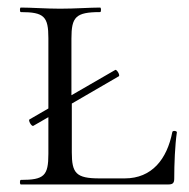

<svg xmlns="http://www.w3.org/2000/svg" viewBox="-20 -488 499 508"><path d="M436 -139C422 -67 382 -16 310 -16H243C181 -16 170 -30 170 -85V-214L294 -286C299 -288 289 -305 285 -303L169 -236V-386C169 -443 180 -456 245 -456C248 -456 248 -468 245 -468C217 -468 180 -465 139 -465C101 -465 64 -468 35 -468C32 -468 32 -456 35 -456C97 -456 108 -444 108 -387V-201L58 -172C54 -170 63 -153 68 -155L108 -178V-81C108 -23 97 -12 35 -12C32 -12 32 0 35 0H426C437 0 441 -4 441 -15C441 -54 443 -105 448 -138C448 -142 437 -143 436 -139Z"/></svg>

Font: Cormorant SC
Style: Regular
Weight: 400
Designer: Christian Thalmann (Catharsis Fonts)
Version: Version 1.000;PS 001.000;hotconv 1.0.70;makeotf.lib2.5.58329